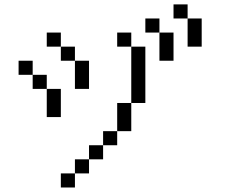

<svg xmlns="http://www.w3.org/2000/svg" viewBox="-20 -832 1040 852"><path d="M812.5 -750H750V-812.5H812.5ZM62.5 -562.5H125V-500H62.5ZM125 -500H187.5V-437.5H125ZM187.5 -437.5H250V-312.5H187.5ZM187.5 -687.5H250V-625H187.5ZM250 -62.5H312.5V0H250ZM250 -625H312.5V-562.5H250ZM312.5 -125H375V-62.5H312.5ZM312.5 -562.5H375V-437.5H312.5ZM375 -187.5H437.5V-125H375ZM437.5 -250H500V-187.5H437.5ZM500 -375H562.5V-250H500ZM500 -687.5H562.5V-625H500ZM562.5 -625H625V-375H562.5ZM625 -750H687.5V-687.5H625ZM687.5 -687.5H750V-562.5H687.5ZM812.5 -750H875V-625H812.5Z"/></svg>

Font: 寒蝉点阵体 16px
Style: Regular
Weight: 400
Designer: Designed by Warren2060
Foundry: ChillType
Version: Version 1.000